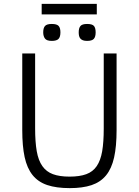

<svg xmlns="http://www.w3.org/2000/svg" viewBox="-20 -950 713 985"><path d="M578.1 -282.2Q578.1 -199.2 565.4 -142.3Q552.7 -85.4 524.2 -50.5Q495.6 -15.6 449.7 -0.2Q403.8 15.1 337.9 15.1Q269 15.1 222.2 -0.7Q175.3 -16.6 147 -52Q118.7 -87.4 106.4 -144Q94.2 -200.7 94.2 -282.2V-675.8H160.2V-292Q160.2 -221.7 168.5 -174.3Q176.8 -127 197.3 -97.9Q217.8 -68.8 251.7 -56.4Q285.6 -43.9 336.9 -43.9Q388.7 -43.9 422.6 -56.4Q456.5 -68.8 476.3 -97.9Q496.1 -127 504.2 -174.1Q512.2 -221.2 512.2 -290V-675.8H578.1ZM470.7 -784.2Q470.7 -760.7 461.2 -750.5Q451.7 -740.2 426.8 -740.2Q413.6 -740.2 405.3 -743.4Q397 -746.6 392.1 -752.4Q387.2 -758.3 385.5 -766.4Q383.8 -774.4 383.8 -784.2Q383.8 -806.2 392.8 -816.7Q401.9 -827.1 426.8 -827.1Q453.1 -827.1 461.9 -816.9Q470.7 -806.6 470.7 -784.2ZM290 -784.2Q290 -760.7 280.3 -750.5Q270.5 -740.2 245.6 -740.2Q219.7 -740.2 210.7 -752.2Q201.7 -764.2 201.7 -784.2Q201.7 -806.2 210.9 -816.7Q220.2 -827.1 245.6 -827.1Q271.5 -827.1 280.8 -816.9Q290 -806.6 290 -784.2ZM193.8 -876V-930.2H476.6V-876Z"/></svg>

Font: Clear Sans Light
Style: Regular
Weight: 300
Foundry: Intel Corporation
Version: Version 1.00